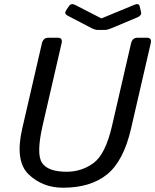

<svg xmlns="http://www.w3.org/2000/svg" viewBox="-20 -880 740 915"><path d="M301.8 -805.7Q284.7 -814.9 294.9 -830.6L308.6 -850.6Q318.8 -866.2 337.4 -856.9L462.9 -792.5H463.9L619.6 -856.9Q641.6 -866.2 645.5 -850.6L652.3 -821.8Q656.2 -806.2 633.8 -796.9L512.7 -746.1Q491.7 -737.3 479.5 -737.3H445.3Q433.1 -737.3 416 -746.1ZM85.9 -267.1 179.7 -673.3Q186 -700.2 210.4 -700.2H255.4Q279.8 -700.2 273.4 -673.3L183.1 -281.7Q151.9 -145 180.7 -103.3Q209.5 -61.5 297.9 -61.5Q369.1 -61.5 426 -103.3Q482.9 -145 514.2 -281.7L604.5 -673.3Q610.8 -700.2 635.3 -700.2H680.2Q704.6 -700.2 698.2 -673.3L604.5 -267.1Q568.8 -112.3 490.2 -48.8Q411.6 14.6 280.3 14.6Q183.1 14.6 116.7 -48.8Q50.3 -112.3 85.9 -267.1Z"/></svg>

Font: Istok
Style: Italic
Weight: 500
Italic angle: -13°
Designer: Andrey V. Panov
Foundry: Andrey V. Panov
Version: Version 1.0.3